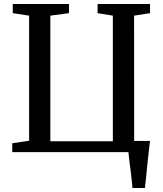

<svg xmlns="http://www.w3.org/2000/svg" viewBox="-20 -763 819 963"><path d="M644.5 180Q643 159.5 640.2 135.8Q637.5 112 634.5 87.5Q631.5 63 628.5 40.5Q625.5 18 624 0H41.5V-44.5L126 -57V-684.5L44 -697V-743H326V-697L232.5 -684.5V-54.5H546V-684.5L469.5 -697V-743H732.5V-697L652.5 -684.5L653 -56H732.5Q729 -31 725.8 -0.8Q722.5 29.5 719.2 61.5Q716 93.5 713 123.8Q710 154 707 180Z"/></svg>

Font: Merriweather 36pt
Style: Regular
Weight: 400
Designer: Eben Sorkin
Foundry: Eben Sorkin
Version: Version 2.100